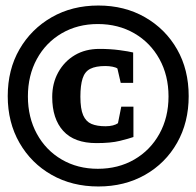

<svg xmlns="http://www.w3.org/2000/svg" viewBox="-20 -673 708 695"><path d="M336 2Q241 2 167 -40Q93 -82 50.5 -156Q8 -230 8 -325Q8 -421 50.5 -494.5Q93 -568 167 -610.5Q241 -653 336 -653Q431 -653 505 -610.5Q579 -568 621 -494.5Q663 -421 663 -325Q663 -230 621 -156Q579 -82 505 -40Q431 2 336 2ZM329 -155Q249 -155 209 -199Q169 -243 169 -322Q169 -372 191 -411.5Q213 -451 251 -473.5Q289 -496 340 -496Q379 -496 412.5 -491.5Q446 -487 462 -483V-373H417L405 -425Q400 -429 387.5 -431.5Q375 -434 361 -434Q327 -434 307 -424Q287 -414 279 -389Q271 -364 271 -323Q271 -279 281 -256Q291 -233 311 -224.5Q331 -216 362 -216Q377 -216 388.5 -219Q400 -222 407 -227L419 -287H463V-177Q446 -171 413.5 -163Q381 -155 329 -155ZM334 -62Q408 -62 466 -95.5Q524 -129 557 -188.5Q590 -248 590 -324Q590 -400 557 -459.5Q524 -519 466 -552.5Q408 -586 334 -586Q261 -586 203.5 -552.5Q146 -519 113.5 -459.5Q81 -400 81 -324Q81 -248 113.5 -188.5Q146 -129 203.5 -95.5Q261 -62 334 -62Z"/></svg>

Font: Faustina
Style: Bold
Weight: 700
Designer: Alfonso Garcia
Foundry: http://www.omnibus-type.com
Version: Version 1.200